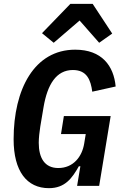

<svg xmlns="http://www.w3.org/2000/svg" viewBox="-20 -969 640 1001"><path d="M347 -949 199 -796 260 -746 395 -862 497 -746 565 -794 463 -949ZM382 0H497L557 -364H313L298 -270H427L419 -221C408 -152 362 -93 284 -93C213 -93 182 -145 182 -225C182 -248 186 -285 190 -309L207 -410C227 -528 273 -604 360 -604C434 -604 453 -551 461 -491L583 -518C573 -626 511 -710 372 -710C159 -710 51 -504 51 -243C51 -76 120 12 235 12C319 12 356 -40 391 -102H399Z"/></svg>

Font: IBM Plex Mono SmBld
Style: Italic
Weight: 600
Italic angle: -9.5°
Monospace: yes
Designer: Mike Abbink, Paul van der Laan, Pieter van Rosmalen
Foundry: Bold Monday
Version: Version 2.004